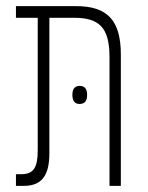

<svg xmlns="http://www.w3.org/2000/svg" viewBox="-20 -606 482 626"><path d="M32 0H58C116 0 141 -34 141 -106V-548H221C302 -548 337 -518 337 -420V0H374V-428C374 -541 329 -586 228 -586H32V-548H103V-117C103 -59 90 -38 48 -38H32ZM216 -297C216 -280 222 -267 239 -267C259 -267 264 -280 264 -297C264 -313 259 -326 239 -326C222 -326 216 -313 216 -297Z"/></svg>

Font: Noto Sans Hebrew ExtraCondensed ExtraLight
Style: Regular
Weight: 200
Width: 2
Designer: Monotype Design Team
Foundry: Monotype Imaging Inc.
Version: Version 2.004